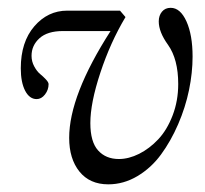

<svg xmlns="http://www.w3.org/2000/svg" viewBox="-20 -465 529 496"><path d="M259.8 11.2Q211.9 11.2 185.3 -21.7Q158.7 -54.7 158.7 -108.9Q158.7 -218.3 265.6 -384.8H142.6Q102.5 -384.8 82 -366.2Q61.5 -347.7 61.5 -320.8Q61.5 -306.2 68.4 -293.5Q75.2 -280.8 83.5 -273.9Q91.8 -267.1 98.6 -259.8Q105.5 -252.4 105.5 -247.6Q105.5 -232.9 96.2 -220.9Q86.9 -209 74.7 -209Q56.2 -209 44.9 -230.7Q33.7 -252.4 33.7 -288.6Q33.7 -356.4 68.6 -397Q103.5 -437.5 153.8 -437.5H290L304.2 -420.9Q265.1 -355.5 239.3 -277.3Q213.4 -199.2 213.4 -147Q213.4 -98.6 233.4 -76.4Q253.4 -54.2 287.1 -54.2Q312.5 -54.2 339.4 -67.6Q366.2 -81.1 388.9 -105.2Q411.6 -129.4 426 -167Q440.4 -204.6 440.4 -248Q440.4 -312 414.1 -349.1Q390.1 -382.3 390.1 -409.7Q390.1 -424.8 398.4 -434.8Q406.7 -444.8 420.9 -444.8Q445.8 -444.8 461.7 -409.7Q477.5 -374.5 477.5 -318.8Q477.5 -277.3 468.3 -232.4Q459 -187.5 440.2 -144Q421.4 -100.6 396 -65.9Q370.6 -31.2 335 -10Q299.3 11.2 259.8 11.2Z"/></svg>

Font: Elstob Light
Style: Italic
Weight: 300
Italic angle: -20°
Designer: Peter S. Baker
Version: Version 1.015